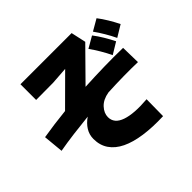

<svg xmlns="http://www.w3.org/2000/svg" viewBox="-192 -993 1324 1324"><g transform="rotate(-45 470.5 -331.0)"><path d="M464 -427Q560 -432 653.5 -434Q747 -436 837 -434L840 -292Q775 -294 701 -293Q627 -292 548 -288Q489 -278 457 -243.5Q425 -209 425 -170Q425 -108 498 -83Q571 -58 701 -69L699 94Q594 98 510 86Q426 74 368 46Q310 18 279 -27Q248 -72 248 -134Q248 -176 269.5 -210.5Q291 -245 329 -271Q251 -263 176.5 -253.5Q102 -244 35 -232L21 -379Q130 -397 246 -409L452 -614L326 -605L159 -604V-757H658L682 -648ZM852 -708Q876 -677 899.5 -638Q923 -599 941 -562L857 -511Q839 -549 815.5 -588.5Q792 -628 769 -660ZM746 -646Q770 -615 793.5 -576Q817 -537 835 -500L751 -449Q733 -487 709.5 -526.5Q686 -566 663 -598Z"/></g></svg>

Font: OA Gothic ExtraBold
Style: Regular
Weight: 800
Designer: Choi Chi-young, Lee Jaesang, Lee Juhyun, Han Dohee
Foundry: DDUNGSANG CORP.
Version: Version 1.000;Build 20210203